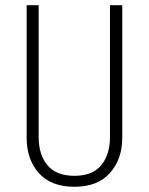

<svg xmlns="http://www.w3.org/2000/svg" viewBox="-20 -704 569 735"><path d="M448 -176Q448 -95 401 -42Q354 11 265 11Q175 11 128.5 -41.5Q82 -94 82 -176V-684H128V-180Q128 -111 162 -71Q196 -31 265 -31Q334 -31 367.5 -71.5Q401 -112 401 -180V-684H448Z"/></svg>

Font: Fira Sans Extra Condensed ExtraLight
Style: Regular
Weight: 275
Width: 1
Designer: Carrois Corporate & Edenspiekermann AG
Foundry: Carrois Corporate GbR & Edenspiekermann AG
Version: Version 4.203